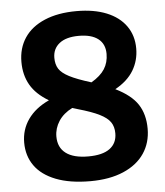

<svg xmlns="http://www.w3.org/2000/svg" viewBox="-54 -798 733 854"><g transform="rotate(-5 313.0 -370.5)"><path d="M589 -201Q589 -138.5 557 -91Q525 -43.5 463.2 -17Q401.5 9.5 315.5 9.5Q224 9.5 161.5 -15Q99 -39.5 67.8 -83.5Q36.5 -127.5 36.5 -187Q36.5 -245 68.8 -290.8Q101 -336.5 162.5 -365Q106 -398.5 80.8 -442.8Q55.5 -487 55.5 -545.5Q55.5 -607 86.2 -653Q117 -699 176.5 -724.2Q236 -749.5 319.5 -749.5Q396.5 -749.5 452.8 -726.8Q509 -704 539.2 -661.5Q569.5 -619 569.5 -561Q569.5 -507.5 543.2 -463.5Q517 -419.5 461 -388.5Q530.5 -354.5 559.8 -310Q589 -265.5 589 -201ZM203 -551Q203 -521.5 215.5 -501.8Q228 -482 261.2 -464.8Q294.5 -447.5 358 -428Q399 -452 417.5 -481Q436 -510 436 -548.5Q436 -592.5 406 -615.8Q376 -639 320 -639Q263 -639 233 -615.2Q203 -591.5 203 -551ZM444 -193Q444 -223 430 -243.2Q416 -263.5 382.5 -280.2Q349 -297 287.5 -314.5L263 -322Q223 -302 202.2 -270Q181.5 -238 181.5 -201.5Q181.5 -152.5 215.5 -126.8Q249.5 -101 315.5 -101Q379.5 -101 411.8 -125Q444 -149 444 -193Z"/></g></svg>

Font: Encode Sans Semi Condensed
Style: Bold
Weight: 700
Width: 4
Designer: Multiple Designers
Foundry: Impallari Type
Version: Version 2.000